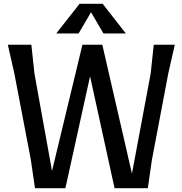

<svg xmlns="http://www.w3.org/2000/svg" viewBox="-20 -984 954 1004"><path d="M144 -750 160 -600 252 -90 411 -750H515L670 -76L768 -600L784 -750H894L860 -600L774 -146L753 0H579L451 -585L322 0H163L141 -150L55 -600L21 -750ZM521 -809 456 -920 391 -809H274L396 -964H517L638 -809Z"/></svg>

Font: Farro
Style: Regular
Weight: 400
Designer: Aceler Chua
Foundry: Grayscale Limited
Version: Version 1.101